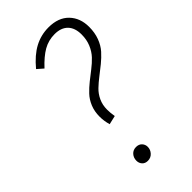

<svg xmlns="http://www.w3.org/2000/svg" viewBox="-223 -753 823 823"><g transform="rotate(-45 189.0 -341.0)"><path d="M252.9 -693.8Q312.5 -693.8 345.2 -659.9Q377.9 -626 377.9 -571.8Q377.9 -537.1 367.2 -508.5Q356.4 -480 338.9 -460.4Q321.3 -440.9 300.3 -423.8Q279.3 -406.7 258.5 -390.9Q237.8 -375 220.2 -358.2Q202.6 -341.3 191.9 -318.1Q181.2 -294.9 181.2 -267.1Q181.2 -246.6 185.1 -224.1L145 -214.8Q137.2 -242.2 137.2 -268.1Q137.2 -299.8 147.9 -325.7Q158.7 -351.6 175.8 -369.6Q192.9 -387.7 213.6 -404.3Q234.4 -420.9 255.4 -437Q276.4 -453.1 293.5 -471.2Q310.5 -489.3 321.3 -514.9Q332 -540.5 332 -571.8Q332 -611.8 311 -633.3Q290 -654.8 251 -654.8Q213.9 -654.8 182.6 -637Q151.4 -619.1 116.2 -581.1L88.9 -605Q127.4 -651.4 167.2 -672.6Q207 -693.8 252.9 -693.8ZM149.9 12.2Q133.8 12.2 124.5 2Q115.2 -8.3 115.2 -22.9Q115.2 -41 126.5 -53.5Q137.7 -65.9 155.8 -65.9Q172.4 -65.9 182.1 -55.7Q191.9 -45.4 191.9 -30.8Q191.9 -13.7 179.9 -0.7Q168 12.2 149.9 12.2Z"/></g></svg>

Font: Fira Sans Compressed ExtraLight
Style: Italic
Weight: 250
Width: 3
Italic angle: -8°
Designer: Carrois Corporate & Edenspiekermann AG
Foundry: Carrois Corporate GbR & Edenspiekermann AG
Version: Version 4.203;PS 004.203;hotconv 1.0.88;makeotf.lib2.5.64775